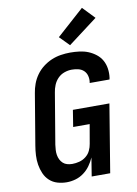

<svg xmlns="http://www.w3.org/2000/svg" viewBox="-105 -1059 811 1134"><g transform="rotate(-10 300.0 -491.5)"><path d="M202 8Q173 8 146 0Q119 -8 99 -26.5Q79 -45 68 -70.5Q57 -96 52.5 -123.5Q48 -151 49.5 -180Q51 -209 56 -238L107 -543Q111 -570 121 -597.5Q131 -625 148.5 -649.5Q166 -674 190 -692.5Q214 -711 241 -722.5Q268 -734 297 -738.5Q326 -743 353 -743Q382 -743 409.5 -739.5Q437 -736 461.5 -726Q486 -716 507 -699.5Q528 -683 540.5 -660.5Q553 -638 557 -610.5Q561 -583 557 -555L555 -546H436L437 -550Q440 -570 435 -589Q430 -608 416.5 -620.5Q403 -633 384 -637.5Q365 -642 345 -642Q323 -642 300.5 -634Q278 -626 261.5 -609Q245 -592 236 -570Q227 -548 224 -526L173 -222Q171 -206 170 -191Q169 -176 171.5 -161Q174 -146 180.5 -133Q187 -120 197.5 -110.5Q208 -101 222.5 -97Q237 -93 253 -93Q273 -93 294.5 -98.5Q316 -104 334 -118Q352 -132 361.5 -152Q371 -172 374 -192L394 -307H295L311 -407H530L463 0H352L370 -111Q359 -86 343 -63.5Q327 -41 304 -24Q281 -7 254.5 0.5Q228 8 202 8ZM361 -786 304 -844 468 -991 537 -919Z"/></g></svg>

Font: Iosevka Extended
Style: Bold Italic
Weight: 700
Width: 7
Italic angle: -9°
Monospace: yes
Designer: Belleve Invis
Foundry: Belleve Invis
Version: Version 32.5.0; ttfautohint (v1.8.4)